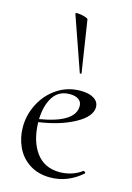

<svg xmlns="http://www.w3.org/2000/svg" viewBox="-114 -790 594 861"><g transform="rotate(15 182.5 -359.5)"><path d="M346 -55Q349 -55 352.5 -52Q356 -49 354 -46Q288 12 207 12Q151 12 111 -14Q71 -40 51 -83Q31 -126 31 -175Q31 -233 58 -284.5Q85 -336 132.5 -367.5Q180 -399 240 -399Q280 -399 302.5 -384.5Q325 -370 325 -345Q324 -301 257 -264.5Q190 -228 92 -214Q94 -127 132.5 -74.5Q171 -22 242 -22Q268 -22 295 -30Q322 -38 344 -55ZM92 -228Q253 -255 253 -331Q253 -351 238 -361.5Q223 -372 197 -372Q146 -372 120 -332Q94 -292 92 -228ZM127 -727Q126 -731 136 -731Q150 -731 167.5 -726Q185 -721 186 -716L223 -476Q224 -474 219.5 -473Q215 -472 215 -475Z"/></g></svg>

Font: Cormorant Upright
Style: Regular
Weight: 400
Designer: Christian Thalmann (Catharsis Fonts)
Foundry: Catharsis Fonts
Version: Version 3.302